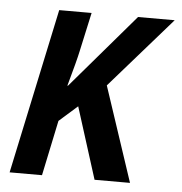

<svg xmlns="http://www.w3.org/2000/svg" viewBox="-44 -584 592 626"><g transform="rotate(5 251.5 -270.5)"><path d="M125 -541H231L203 -413Q197 -384 173 -298H175L383 -541H503L301 -310L404 0H288L214 -234L154 -181L116 0H10Z"/></g></svg>

Font: Noto Sans UI NarrowMedium
Style: Italic
Weight: 500
Width: 4
Italic angle: -12°
Designer: Monotype Design Team
Foundry: Monotype Imaging Inc.
Version: Version 1.001